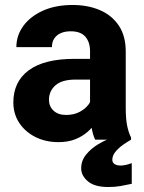

<svg xmlns="http://www.w3.org/2000/svg" viewBox="-20 -558 577 767"><path d="M339.7 -353.2Q339.7 -389.7 321 -411.4Q302.3 -433 262.3 -433Q239.2 -433 222.3 -425.4Q205.5 -417.8 196.4 -403.7Q187.4 -389.6 187.4 -369.8H45.4Q45.4 -416.1 73 -454.2Q100.7 -492.3 151.2 -515.2Q201.7 -538.1 270 -538.1Q331.2 -538.1 379.1 -517.5Q427.1 -497 454.7 -455.6Q482.3 -414.3 482.3 -352.2V-128.7Q482.3 -83.9 487.8 -56.4Q493.4 -29 503.5 -8.4V0H360Q349.9 -21.8 344.8 -54.8Q339.7 -87.8 339.7 -121.4ZM358.6 -240.1H282.5Q226.8 -240.1 201.2 -216.9Q175.6 -193.7 175.6 -159.2Q175.6 -133.1 193.9 -116Q212.2 -98.8 243.9 -98.8Q275.5 -98.8 298.6 -111.3Q321.7 -123.7 334.4 -141.4Q347.1 -159.1 346.8 -174.2L385 -112.6Q377.7 -93 364.5 -71.7Q351.3 -50.5 330.7 -32Q310.1 -13.6 281.1 -1.9Q252.1 9.8 213.2 9.8Q162.7 9.8 121.8 -10.5Q81 -30.9 57.1 -66.8Q33.3 -102.7 33.3 -148.8Q33.3 -231.9 95.1 -277.4Q156.9 -322.9 277.5 -322.9H358.6ZM412.4 189.1Q358.3 189.1 331.3 166.5Q304.3 143.8 304.3 114.4Q304.3 83.5 324.3 59.1Q344.3 34.8 372.3 18.2Q400.2 1.6 423.6 -6.3L503.5 0Q494.5 5.5 485.8 10.8Q477.1 16.1 469.5 21.8Q451.5 35.1 440.1 49.7Q428.7 64.3 428.7 80.5Q428.7 91.5 437.7 97.4Q446.7 103.3 461.9 103.3Q471.4 103.3 482.7 100.8Q494 98.2 506.3 93.6V176.3Q484.6 181.2 462 185.1Q439.5 189.1 412.4 189.1Z"/></svg>

Font: Heebo
Style: Regular
Weight: 400
Designer: Oded Ezer
Foundry: Ezer Type House
Version: Version 3.100